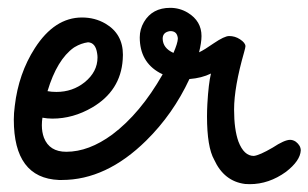

<svg xmlns="http://www.w3.org/2000/svg" viewBox="-20 -465 795 495"><path d="M15.6 -156.7Q15.6 -173.3 18.1 -191.9Q27.8 -275.4 69.8 -340.8Q120.6 -419.9 191.4 -419.9Q224.6 -419.9 251.5 -404.3Q296.9 -377.9 296.9 -323.7Q296.9 -317.9 296.4 -311.5Q291 -231 217.8 -188Q168.5 -159.2 115.2 -159.2Q102.1 -159.2 89.4 -161.6Q87.9 -151.9 87.9 -142.1Q87.9 -124.5 93.3 -109.9Q107.4 -73.7 150.9 -73.7Q209 -73.7 269.5 -118.2Q341.8 -172.4 399.4 -273.4Q395.5 -275.4 391.6 -277.3Q340.3 -305.7 340.3 -368.7Q340.3 -389.6 351.1 -408.2Q372.6 -444.8 418.9 -444.8Q443.4 -444.8 464.4 -432.1Q499.5 -410.6 499.5 -372.1Q499.5 -355.5 493.2 -330.1Q506.8 -336.4 531.2 -353.5Q558.6 -372.1 570.8 -372.1Q585.9 -372.1 598.6 -363.8Q612.8 -354.5 612.8 -345.7Q612.8 -342.8 609.4 -330.6Q583.5 -240.2 583.5 -182.6Q583.5 -131.3 594.7 -100.1Q608.9 -63 634.3 -63Q648.9 -64.5 683.1 -84.5Q713.4 -104.5 728 -104.5Q735.4 -104.5 742.7 -99.6Q755.4 -89.8 755.4 -77.1Q753.9 -50.3 717.3 -22Q673.3 9.8 624 9.8Q618.2 9.8 611.8 9.3Q557.6 2.4 532.2 -53.2Q513.7 -85.9 513.7 -165Q513.7 -180.2 514.6 -196.8Q517.6 -250 523.9 -275.4Q500 -263.7 468.3 -261.2Q426.3 -170.9 356.9 -102.5Q253.9 -1 139.6 -1Q136.2 -1 131.8 -1Q15.6 -5.9 15.6 -156.7ZM172.9 -343.8Q171.9 -343.3 170.4 -342.3Q127 -311.5 102.5 -230Q112.8 -228 125.5 -228Q167 -228 198.2 -252.9Q231.4 -279.8 231.4 -316.9Q231.4 -321.8 230.5 -327.1Q226.6 -355 207 -356Q189 -353.5 172.9 -343.8ZM399.4 -365.2Q399.9 -340.8 427.2 -328.6Q438 -353.5 438.5 -365.2Q438.5 -368.2 437.5 -371.6Q434.1 -384.8 419.4 -384.8Q416.5 -384.8 413.6 -383.8Q399.4 -379.9 399.4 -365.2Z"/></svg>

Font: Vibur
Style: Medium
Weight: 400
Version: Version 1.004